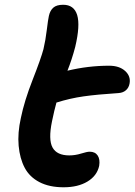

<svg xmlns="http://www.w3.org/2000/svg" viewBox="-20 -794 567 809"><path d="M248 -4.9Q188 -4.9 146.2 -26.6Q104.5 -48.3 84 -87.2Q63.5 -126 58.6 -179.7Q53.7 -233.4 67.9 -296.9Q82.5 -368.7 117.7 -458.3Q152.8 -547.9 163.1 -586.9Q171.9 -624 177.2 -668.2Q182.6 -712.4 186 -727.1Q190.9 -749.5 204.6 -761.7Q218.3 -773.9 246.1 -773.9Q292 -773.9 305.2 -730.5Q318.4 -687 296.9 -596.2Q283.2 -543.9 264.2 -496.1Q351.6 -517.1 439.9 -517.1Q482.9 -517.1 507.3 -494.9Q531.7 -472.7 525.9 -441.9Q522.9 -424.8 511 -414.1Q499 -403.3 480 -401.9Q388.7 -396 332 -387.9Q275.4 -379.9 217.8 -361.8Q209 -330.6 199.2 -283.2Q183.1 -205.6 201.4 -172.4Q219.7 -139.2 272 -139.2Q296.9 -139.2 321.8 -147Q346.7 -154.8 357.9 -154.8Q380.9 -154.8 391.6 -138.7Q402.3 -122.6 397.9 -95.2Q388.7 -53.2 348.6 -29.1Q308.6 -4.9 248 -4.9Z"/></svg>

Font: Shantell Sans Irregular Bouncy
Style: Italic
Weight: 600
Italic angle: -11.31°
Designer: Stephen Nixon, Anya Danilova, Shantell Martin
Foundry: Arrow Type
Version: Version 1.006;[9816181b4]